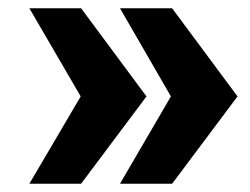

<svg xmlns="http://www.w3.org/2000/svg" viewBox="-20 -530 603 464"><path d="M51 -86 175 -297 51 -510H176L334 -297L176 -86ZM270 -86 393 -297 270 -510H396L554 -297L396 -86Z"/></svg>

Font: Saira Expanded ExtraBold
Style: Regular
Weight: 800
Width: 7
Designer: Hector Gatti with collaboration of the Omnibus-Type team
Foundry: Omnibus-Type
Version: Version 1.101